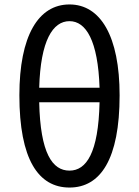

<svg xmlns="http://www.w3.org/2000/svg" viewBox="-20 -829 623 862"><path d="M427 -370C422 -141 367 -63 292 -63C215 -63 161 -141 156 -370ZM156 -435C162 -647 217 -734 292 -734C366 -734 420 -647 427 -435ZM292 -809C152 -809 67 -668 67 -401C67 -114 152 13 292 13C431 13 517 -114 517 -401C517 -667 431 -809 292 -809Z"/></svg>

Font: Kinto Sans
Style: Regular
Weight: 400
Designer: Authors: Ryoko NISHIZUKA  (kana & ideographs); Paul D. Hunt (Latin, Greek & Cyrillic); Wenlong ZHANG  (bopomofo); Sandol
Foundry: Adobe Systems Incorporated, ookami Inc.
Version: Version 0.001